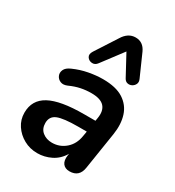

<svg xmlns="http://www.w3.org/2000/svg" viewBox="-187 -886 920 1007"><g transform="rotate(30 273.5 -382.0)"><path d="M193 10Q148 10 111 -10.5Q74 -31 51.5 -65Q29 -99 29 -141Q29 -218 95.5 -254Q162 -290 304 -290H373L376 -308Q384 -355 361.5 -380Q339 -405 283 -405Q250 -405 219 -398.5Q188 -392 155 -377Q132 -367 114.5 -374Q97 -381 89.5 -397.5Q82 -414 90 -432.5Q98 -451 126 -463Q168 -482 213.5 -490.5Q259 -499 299 -499Q378 -499 423 -470Q468 -441 484 -391Q500 -341 490 -277L455 -54Q446 8 387 8Q360 8 346.5 -9.5Q333 -27 338 -61L340 -71Q315 -29 275.5 -9.5Q236 10 193 10ZM232 -76Q279 -76 314 -106.5Q349 -137 357 -189L362 -218H310Q222 -218 186.5 -203.5Q151 -189 151 -149Q151 -114 174.5 -95Q198 -76 232 -76ZM463 -597Q471 -580 465 -567Q459 -554 446.5 -547.5Q434 -541 420.5 -544Q407 -547 399 -562L332 -686L237 -560Q224 -542 205 -543.5Q186 -545 176 -560Q166 -575 180 -597L264 -727Q278 -750 296.5 -762Q315 -774 338 -774Q384 -774 405 -728Z"/></g></svg>

Font: Nunito
Style: Bold Italic
Weight: 700
Italic angle: -9°
Designer: Vernon Adams
Foundry: Vernon Adams
Version: Version 3.601; ttfautohint (v1.8.2.53-6de2)